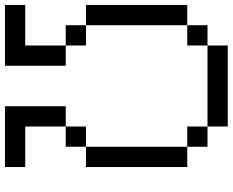

<svg xmlns="http://www.w3.org/2000/svg" viewBox="-104 -854 957 790"><g transform="rotate(90 375.0 -458.5)"><path d="M0 0V-83.3H166.7V-250H250V0ZM0 -333.3V-750H83.3V-333.3ZM166.7 -333.3V-250H83.3V-333.3ZM166.7 -833.3V-750H83.3V-833.3ZM166.7 -916.7H500V-833.3H166.7ZM500 -83.3H666.7V0H416.7V-250H500ZM500 -250V-333.3H583.3V-250ZM500 -833.3H583.3V-750H500ZM666.7 -333.3H583.3V-750H666.7Z"/></g></svg>

Font: Galmuri11 Regular
Style: Regular
Weight: 400
Designer: Minseo Lee (Quiple)
Version: Version 2.356;hotconv 1.1.0;makeotfexe 2.6.0 DEVELOPMENT